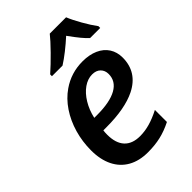

<svg xmlns="http://www.w3.org/2000/svg" viewBox="-227 -863 971 971"><g transform="rotate(-45 258.5 -378.0)"><path d="M45.9 -200.2Q45.9 -263.2 62.7 -321.5Q79.6 -379.9 111.3 -427.2Q143.1 -474.6 186.5 -504.4Q252 -549.8 334 -549.8Q381.8 -549.8 417.5 -533.9Q453.1 -518.1 472.2 -488.5Q491.2 -459 491.2 -419.4Q491.2 -367.7 466.8 -329.3Q442.4 -291 394.5 -267.1Q316.4 -228.5 183.6 -228.5H161.6Q159.7 -216.8 159.7 -198.7Q159.7 -138.7 188.5 -107.4Q217.3 -76.2 272.5 -76.2Q307.1 -76.2 342.5 -86.2Q377.9 -96.2 418.9 -117.2V-31.2Q375.5 -9.3 334.2 0.2Q293 9.8 243.2 9.8Q181.2 9.8 137 -15.1Q92.8 -40 69.3 -87.4Q45.9 -134.8 45.9 -200.2ZM382.3 -411.1Q382.3 -436.5 366.2 -452.6Q350.1 -468.8 321.3 -468.8Q289.6 -468.8 259.5 -447.8Q229.5 -426.8 206.8 -389.4Q184.1 -352.1 173.8 -305.7H193.4Q286.1 -305.7 334.2 -332.8Q382.3 -359.9 382.3 -411.1ZM315.9 -766.1H432.6Q444.8 -735.4 469.7 -691.7Q494.6 -647.9 516.6 -618.7V-606H444.3Q417 -629.4 366.7 -699.7Q337.4 -672.9 305.4 -647.7Q273.4 -622.6 247.1 -606H171.4V-618.7Q207 -649.9 251 -694.6Q294.9 -739.3 315.9 -766.1Z"/></g></svg>

Font: Viking Open Sans Light
Style: Bold Italic
Weight: 600
Italic angle: -12°
Foundry: Ascender Corporation
Version: Version 2.000